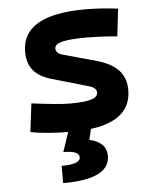

<svg xmlns="http://www.w3.org/2000/svg" viewBox="-54 -573 694 854"><g transform="rotate(-5 293.0 -146.0)"><path d="M252.9 9.8Q136.7 9.8 67.9 -4.9L83.5 -131.3Q145 -123.5 187 -119.6Q229 -115.7 252.9 -115.7Q319.3 -115.7 349.1 -124.8Q378.9 -133.8 378.9 -153.8Q378.9 -174.8 348.1 -184.1L179.7 -232.9Q127.9 -248 101.8 -279.1Q75.7 -310.1 75.7 -362.3Q75.7 -527.3 359.4 -527.3Q392.6 -527.3 428.5 -524.9Q464.4 -522.5 504.4 -517.6L490.2 -395Q445.8 -398.9 412.6 -400.4Q379.4 -401.9 356.4 -401.9Q279.8 -401.9 245.4 -393.3Q210.9 -384.8 210.9 -365.2Q210.9 -343.8 240.2 -335.4L385.3 -295.4Q452.1 -277.3 485.1 -242.9Q518.1 -208.5 518.1 -153.3Q518.1 9.8 252.9 9.8ZM193.4 234.4V157.2Q276.9 157.2 276.9 126Q276.9 96.7 206.1 96.7L239.7 -2.9L338.4 2.4L326.2 52.7Q402.3 70.3 402.3 130.4Q402.3 234.4 193.4 234.4Z"/></g></svg>

Font: Cascadia Code NF
Style: Bold
Weight: 700
Monospace: yes
Designer: Aaron Bell
Foundry: Saja Typeworks
Version: Version 2404.023; ttfautohint (v1.8.4)